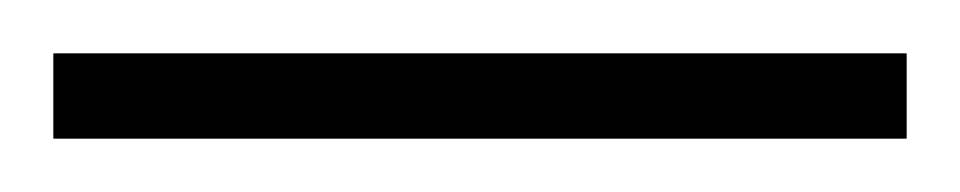

<svg xmlns="http://www.w3.org/2000/svg" viewBox="-20 108 360 72"><path d="M0 160V128H320V160Z"/></svg>

Font: Saira Semi Condensed Thin
Style: Regular
Weight: 100
Width: 4
Designer: Hector Gatti with collaboration of the Omnibus-Type team
Foundry: Omnibus-Type
Version: Version 1.001; ttfautohint (v1.8)